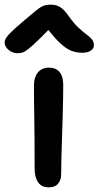

<svg xmlns="http://www.w3.org/2000/svg" viewBox="-64 -795 424 826"><path d="M146 11Q124 11 111 1Q98 -9 91.5 -27.5Q85 -46 85 -71Q85 -145 84.5 -196.5Q84 -248 83.5 -286Q83 -324 82.5 -357Q82 -390 82 -427Q82 -449 89 -466.5Q96 -484 110.5 -494Q125 -504 148 -504Q175 -504 191 -486.5Q207 -469 208 -433Q208 -412 207.5 -373Q207 -334 205.5 -287.5Q204 -241 202.5 -193.5Q201 -146 200 -107Q199 -68 199 -44Q199 -21 186 -5Q173 11 146 11ZM12 -566Q-3 -566 -16 -573Q-29 -580 -36.5 -590.5Q-44 -601 -44 -612Q-44 -621 -39 -630Q-34 -639 -16.5 -656.5Q1 -674 39 -706Q69 -731 86.5 -746Q104 -761 118.5 -768Q133 -775 154 -775Q178 -775 195.5 -764Q213 -753 232 -725Q254 -694 274 -675.5Q294 -657 309 -646Q324 -635 332 -625Q340 -615 340 -600Q340 -586 326.5 -577Q313 -568 289 -568Q265 -568 242 -577Q219 -586 192 -612Q171 -632 144 -666Q117 -638 98 -620Q72 -595 56.5 -583Q41 -571 31 -568.5Q21 -566 12 -566Z"/></svg>

Font: Shantell Sans Light Medium
Style: Regular
Weight: 500
Version: Version 1.008;[ac192a2d6]